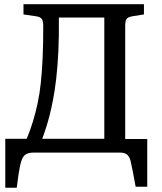

<svg xmlns="http://www.w3.org/2000/svg" viewBox="-20 -720 765 906"><path d="M4.9 166V-64.9H106Q123 -106 135.5 -147Q147.9 -188 157.5 -232.4Q167 -276.9 172.6 -329.3Q178.2 -381.8 181.2 -447.5Q184.1 -513.2 184.1 -596.2Q184.1 -620.1 177.5 -630.1Q170.9 -640.1 150.9 -643.1L90.8 -651.9V-700.2H659.2V-651.9L604 -643.1Q582 -639.2 576.4 -629.2Q570.8 -619.1 570.8 -596.2V-64H674.8V161.1H620.1L606 85.9Q601.1 60.1 596.4 40.5Q591.8 21 580.8 10.5Q569.8 0 545.9 0H139.2Q115.2 0 101.6 8.5Q87.9 17.1 80.6 40Q73.2 63 66.9 106.9L59.1 166ZM179.2 -64.9H472.2V-637.2H257.8Q258.8 -551.3 255.4 -479.2Q252 -407.2 245.4 -350.1Q238.8 -293 230 -248Q223.1 -211.9 215.1 -179.9Q207 -147.9 198 -119.4Q189 -90.8 179.2 -64.9Z"/></svg>

Font: Literata
Style: Regular
Weight: 400
Designer: Latin by Veronika Burian and Jose Scaglione. Greek by Irene Vlachou. Cyrillic by Vera Evstafieva.
Foundry: TypeTogether
Version: Version 3.002